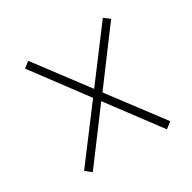

<svg xmlns="http://www.w3.org/2000/svg" viewBox="-106 -682 636 637"><g transform="rotate(-30 212.5 -363.5)"><path d="M77 -150 54 -168 201 -363 54 -560 76 -577 219 -387 362 -577 384 -560 237 -363 384 -168 361 -150 219 -340Z"/></g></svg>

Font: Noto Serif Khmer ExtraCondensed Thin
Style: Regular
Weight: 100
Width: 2
Designer: Danh Hong and the Monotype Design Team
Foundry: Monotype Imaging Inc.
Version: Version 2.004; ttfautohint (v1.8.4.7-5d5b)